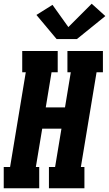

<svg xmlns="http://www.w3.org/2000/svg" viewBox="-31 -1008 584 1028"><path d="M-11 0V-114H23L107 -621H88V-735H278V-621H245L214 -433H317L348 -621H330V-735H520V-621H486L402 -114H421V0H231V-114H264L298 -319H195L161 -114H179V0ZM381 -799H272L164 -928L250 -982L335 -863L460 -988L533 -922Z"/></svg>

Font: Iosevka Curly Slab HvObl
Style: Regular
Weight: 900
Italic angle: -9°
Monospace: yes
Designer: Belleve Invis
Foundry: Belleve Invis
Version: Version 11.1.0; ttfautohint (v1.8.3)